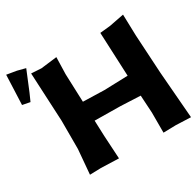

<svg xmlns="http://www.w3.org/2000/svg" viewBox="-163 -904 1112 1087"><g transform="rotate(-30 393.5 -360.5)"><path d="M2 -725.6 -2 -627 -5.9 -532.2 43.9 -522.5 66.4 -573.2 119.1 -701.2 66.4 -714.8ZM127.9 -661.1 143.6 -342.8V-158.2L129.9 2L202.1 0L318.4 3.9L309.6 -147.5L305.7 -250L473.6 -248L602.5 -242.2L609.4 -127.9V3.9L690.4 2L788.1 5.9L763.7 -298.8L749 -550.8L745.1 -689.5L649.4 -670.9L582 -664.1L594.7 -377L440.4 -372.1L301.8 -376L294.9 -559.6L297.9 -669.9L193.4 -657.2Z"/></g></svg>

Font: MaokenAssortedSans-TC
Style: Regular
Weight: 500
Version: Version 0.83